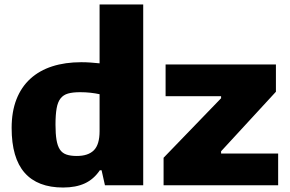

<svg xmlns="http://www.w3.org/2000/svg" viewBox="-20 -828 1296 858"><path d="M711 -123 968 -389V-398H720V-540H1213V-418L968 -152V-142H1223V0H711ZM262 10Q148 10 90 -56Q32 -122 32 -256Q32 -329 53.5 -384Q75 -439 115.5 -476Q156 -513 213.5 -531.5Q271 -550 343 -550Q365 -550 385 -548.5Q405 -547 425 -545V-808H620V0H449L434 -67H426Q399 -27 359 -8.5Q319 10 262 10ZM323 -131Q374 -131 399.5 -156.5Q425 -182 425 -242V-407Q407 -411 385 -413.5Q363 -416 338 -416Q305 -416 284 -410Q263 -404 250.5 -388Q238 -372 233 -343.5Q228 -315 228 -271Q228 -230 232.5 -203Q237 -176 247.5 -160Q258 -144 276.5 -137.5Q295 -131 323 -131Z"/></svg>

Font: Encode Sans Normal
Style: ExtraBold
Weight: 800
Designer: Pablo Impallari, Andres Torresi
Foundry: Pablo Impallari, Andres Torresi
Version: Version 1.000; ttfautohint (v1.00) -l 8 -r 50 -G 200 -x 14 -